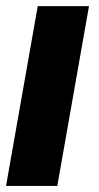

<svg xmlns="http://www.w3.org/2000/svg" viewBox="-29 -613 328 633"><path d="M-9.1 0H159.9L264.4 -592.7H95.4Z"/></svg>

Font: Anybody Thin
Style: Italic
Weight: 100
Italic angle: -10°
Designer: Tyler Finck
Foundry: Etcetera Type Company
Version: Version 1.114;gftools[0.9.25]